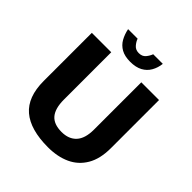

<svg xmlns="http://www.w3.org/2000/svg" viewBox="-226 -1000 1179 1179"><g transform="rotate(45 363.0 -410.5)"><path d="M377.5 20.5Q224.1 20.5 147.5 -44.8Q71 -110.1 71 -248.9V-667H239.6V-256.1Q239.6 -179.2 270.8 -142.1Q302 -104.9 369.8 -104.9Q432 -104.9 466.3 -142.1Q500.6 -179.2 500.6 -256.1V-667H654.6V-248.9Q654.6 -156.5 619.4 -96.6Q584.2 -36.8 522 -8.1Q459.8 20.5 377.5 20.5ZM362.8 -707.6Q315.4 -707.6 284.7 -724.8Q254.1 -742 237 -772.4Q220 -802.8 212.4 -840.5H295.2Q302 -820.3 318.5 -801.5Q334.9 -782.7 362.8 -782.7Q392.1 -782.7 407.7 -801.5Q423.3 -820.3 430.4 -840.5H513.9Q509.7 -802.8 492.3 -772.4Q474.9 -742 443.1 -724.8Q411.2 -707.6 362.8 -707.6Z"/></g></svg>

Font: Maven Pro
Style: Regular
Weight: 400
Designer: Joe Prince
Foundry: Joe Prince
Version: Version 2.103